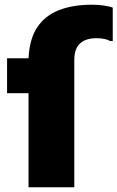

<svg xmlns="http://www.w3.org/2000/svg" viewBox="-20 -794 498 814"><path d="M10 -547H101Q105 -629 138 -678.5Q171 -728 230 -751Q289 -774 369 -774Q398 -774 420.5 -770.5Q443 -767 458 -762V-620H447Q437 -626 422.5 -629Q408 -632 389 -632Q343 -632 319 -609.5Q295 -587 295 -540V0H101V-399H10Z"/></svg>

Font: Kufam ExtraBold
Style: Regular
Weight: 800
Designer: Wael Morcos, Artur Schmal
Foundry: Original Type
Version: Version 1.300; ttfautohint (v1.8.3)